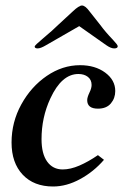

<svg xmlns="http://www.w3.org/2000/svg" viewBox="-20 -669 450 698"><path d="M22 -151Q22 -225 57.5 -289.5Q93 -354 150 -393Q207 -432 271 -432Q326 -432 362.5 -405Q399 -378 399 -338Q399 -312 383 -293Q367 -274 336 -274Q297 -274 297 -305Q297 -315 305 -332Q313 -348 313 -360Q313 -379 299.5 -389.5Q286 -400 265 -400Q204 -400 163 -311Q131 -242 131 -163Q131 -110 151.5 -81.5Q172 -53 208 -53Q236 -53 268.5 -67Q301 -81 336 -105L358 -88Q321 -45 271.5 -18Q222 9 173 9Q103 9 62.5 -34Q22 -77 22 -151ZM106 -500Q106 -504 136 -529Q173 -560 192 -579L244 -627Q267 -649 278 -649Q290 -649 306 -627L344 -579Q363 -553 390 -525Q408 -506 408 -501Q408 -493 395 -493Q383 -493 366 -505L268 -574L148 -505Q128 -493 117 -493Q106 -493 106 -500Z"/></svg>

Font: Unna Medium
Style: Italic
Weight: 500
Italic angle: -8.05°
Designer: Jorge de Buen Unna
Foundry: Omnibus-Type
Version: Version 2.008